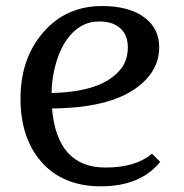

<svg xmlns="http://www.w3.org/2000/svg" viewBox="-20 -620 623 649"><path d="M521.5 -72.8Q454.6 9.8 320.8 9.8Q191.9 9.8 119.1 -73.7Q49.3 -154.3 49.3 -286.6Q49.3 -422.9 127 -511.7Q204.1 -599.6 324.7 -599.6Q417 -599.6 468.8 -560.5Q518.1 -523.9 518.1 -460Q518.1 -377.4 438 -320.8Q344.7 -254.9 155.8 -253.4Q172.9 -53.7 336.4 -53.7Q439 -53.7 493.7 -100.6ZM154.3 -305.7Q328.1 -309.1 389.6 -388.2Q412.1 -417.5 412.1 -460.9Q412.1 -517.6 363.3 -539.1Q344.2 -547.4 315.9 -547.4Q287.6 -547.4 265.6 -537.4Q243.7 -527.3 226.1 -510Q208.5 -492.7 195.3 -469.5Q182.1 -446.3 173.3 -419.4Q155.3 -364.3 154.3 -305.7Z"/></svg>

Font: Metamorphous
Style: Regular
Weight: 400
Designer: James Grieshaber
Foundry: James Grieshaber
Version: Version 1.001